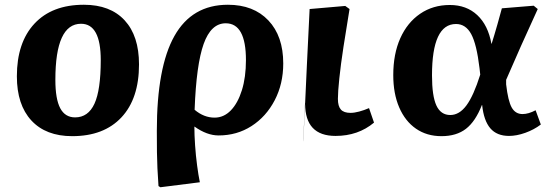

<svg xmlns="http://www.w3.org/2000/svg" viewBox="-20 -558 2331 808"><path d="M284 15Q173 15 112 -51Q51 -117 51 -237Q51 -379 125 -458.5Q199 -538 333 -538Q444 -538 504.5 -472.5Q565 -407 565 -287Q565 -143 491 -64Q417 15 284 15ZM296 -64Q351 -64 377.5 -121.5Q404 -179 404 -305Q404 -458 321 -458Q213 -458 213 -222Q213 -141 233.5 -102.5Q254 -64 296 -64Z M655 230 647 225Q644 182 642.5 150Q641 118 640.5 82.5Q640 47 640 -7Q640 -275 714 -406.5Q788 -538 939 -538Q1047 -538 1109.5 -472Q1172 -406 1172 -291Q1172 -205 1136 -136Q1100 -67 1038.5 -27.5Q977 12 900 12Q851 12 799 -25H798Q798 10 801 53.5Q804 97 809.5 138.5Q815 180 821 209ZM883 -63Q922 -63 951.5 -93.5Q981 -124 998 -178.5Q1015 -233 1015 -305Q1015 -460 930 -460Q868 -460 837 -373Q806 -286 799 -96Q838 -63 883 -63Z M1392 14Q1264 14 1264 -122Q1267 -187 1271.5 -284.5Q1276 -382 1283 -520L1433 -533L1451 -520Q1437 -436 1425.5 -361Q1414 -286 1408 -228.5Q1402 -171 1402 -142Q1402 -111 1414.5 -97Q1427 -83 1455 -83Q1471 -83 1491.5 -88.5Q1512 -94 1533 -103L1554 -42Q1487 14 1392 14ZM1264 -124V-122Q1260 -43 1258.5 -6.5Q1257 30 1256.5 35.5Q1256 41 1256.5 25.5Q1257 10 1258.5 -16Q1260 -42 1261 -68.5Q1262 -95 1263 -111.5Q1264 -128 1264 -124Z M1838 15Q1776 15 1730.5 -16.5Q1685 -48 1660 -106Q1635 -164 1635 -242Q1635 -331 1664.5 -397Q1694 -463 1748 -500Q1802 -537 1873 -537Q1943 -537 1988.5 -494.5Q2034 -452 2048 -374H2049Q2055 -393 2060.5 -411.5Q2066 -430 2073.5 -456Q2081 -482 2092 -523L2226 -534L2243 -520Q2207 -442 2172.5 -364.5Q2138 -287 2110 -222V-203Q2118 -133 2133.5 -105.5Q2149 -78 2179 -78Q2204 -78 2234 -94L2256 -34Q2227 -12 2190.5 1Q2154 14 2122 14Q2071 14 2043.5 -18Q2016 -50 2009 -116H2008Q1981 -47 1941 -16Q1901 15 1838 15ZM1875 -74Q1913 -74 1943 -114.5Q1973 -155 2001 -244L1998 -271Q1986 -372 1963 -414.5Q1940 -457 1899 -457Q1798 -457 1798 -241Q1798 -154 1816.5 -114Q1835 -74 1875 -74Z"/></svg>

Font: Literata 7pt
Style: Bold Italic
Weight: 700
Italic angle: -2°
Designer: Latin by Veronika Burian and Jose Scaglione. Greek by Irene Vlachou. Cyrillic by Vera Evstafieva
Foundry: TypeTogether
Version: Version 3.002